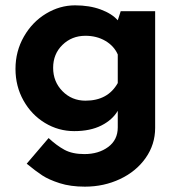

<svg xmlns="http://www.w3.org/2000/svg" viewBox="-20 -479 673 719"><path d="M561 -437V0Q561 62 525.5 112.5Q490 163 429.5 191.5Q369 220 298 220Q244 220 203.5 207Q163 194 138.5 178Q114 162 80 134L162 38Q192 66 221.5 82Q251 98 296 98Q349 98 385 71.5Q421 45 421 -2V-64Q401 -30 359.5 -9Q318 12 258 12Q199 12 148.5 -18.5Q98 -49 68 -102.5Q38 -156 38 -221Q38 -287 69.5 -342Q101 -397 152.5 -428Q204 -459 261 -459Q315 -459 357 -443.5Q399 -428 421 -403L432 -437ZM421 -168V-275Q407 -307 374.5 -326Q342 -345 300 -345Q249 -345 214 -311Q179 -277 179 -225Q179 -173 214 -137.5Q249 -102 300 -102Q384 -102 421 -168Z"/></svg>

Font: Josefin Sans
Style: Bold
Weight: 700
Designer: Santiago Orozco
Foundry: Typemade
Version: Version 2.000